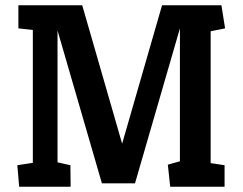

<svg xmlns="http://www.w3.org/2000/svg" viewBox="-20 -711 925 731"><path d="M53 0 46 -82 105 -91V-597L50 -603V-691H293L445 -164L597 -691H823L837 -603L782 -592V-90L835 -82V0H628L619 -84L665 -97V-603L494 -13H368L199 -595V-93L248 -82L249 0Z"/></svg>

Font: Kreon Light SemiBold
Style: Regular
Weight: 600
Version: Version 2.002